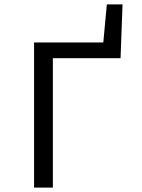

<svg xmlns="http://www.w3.org/2000/svg" viewBox="-20 -848 640 868"><path d="M134 0V-656H515L525 -585H219V0ZM416 -585V-656H447L463 -828H534L525 -585Z"/></svg>

Font: Source Code Variable
Style: Regular
Weight: 400
Monospace: yes
Designer: Paul D. Hunt, Teo Tuominen
Foundry: Adobe Systems Incorporated
Version: Version 1.010;hotconv 1.0.106;makeotfexe 2.5.65593